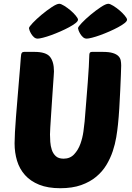

<svg xmlns="http://www.w3.org/2000/svg" viewBox="-20 -984 699 1014"><path d="M603 -326Q600 -296 594 -259.5Q588 -223 575.5 -185.5Q563 -148 542 -113Q521 -78 488 -50.5Q455 -23 408.5 -6.5Q362 10 298 10Q233 10 187 -8.5Q141 -27 112 -59.5Q83 -92 70 -135Q57 -178 57 -227Q57 -249 59 -286.5Q61 -324 64.5 -368Q68 -412 72 -459.5Q76 -507 79.5 -550Q83 -593 86 -627.5Q89 -662 90 -680Q91 -699 95 -704.5Q99 -710 107 -710H162Q223 -710 244 -684Q265 -658 265 -607Q265 -604 263.5 -580.5Q262 -557 259.5 -523Q257 -489 254.5 -449Q252 -409 249.5 -373Q247 -337 245.5 -310Q244 -283 244 -274Q244 -257 245.5 -235Q247 -213 253.5 -193Q260 -173 274.5 -159.5Q289 -146 316 -146Q350 -146 371.5 -169Q393 -192 404.5 -224Q416 -256 420.5 -289Q425 -322 427 -343Q431 -394 435.5 -448Q440 -502 443.5 -549Q447 -596 449 -631Q451 -666 451 -679Q451 -699 454 -704.5Q457 -710 467 -710H522Q556 -710 575.5 -704Q595 -698 605 -688Q615 -678 617.5 -665Q620 -652 620 -638Q620 -625 618.5 -589Q617 -553 615 -507Q613 -461 610 -412Q607 -363 603 -326ZM179 -780Q168 -780 159.5 -787.5Q151 -795 145 -805Q139 -815 136 -823.5Q133 -832 133 -835Q133 -842 153 -863Q173 -884 200 -906.5Q227 -929 253.5 -946.5Q280 -964 293 -964Q302 -964 319 -953.5Q336 -943 352 -929.5Q368 -916 380 -901.5Q392 -887 392 -880Q392 -872 378.5 -861.5Q365 -851 344.5 -840Q324 -829 299 -818Q274 -807 250.5 -798.5Q227 -790 207.5 -785Q188 -780 179 -780ZM438 -780Q427 -780 418.5 -787.5Q410 -795 404 -805Q398 -815 395 -823.5Q392 -832 392 -835Q392 -842 412 -863Q432 -884 459 -906.5Q486 -929 512.5 -946.5Q539 -964 552 -964Q561 -964 578 -953.5Q595 -943 611 -929.5Q627 -916 639 -901.5Q651 -887 651 -880Q651 -872 637.5 -861.5Q624 -851 603.5 -840Q583 -829 558 -818Q533 -807 509.5 -798.5Q486 -790 466.5 -785Q447 -780 438 -780Z"/></svg>

Font: PoetsenOne
Style: Regular
Weight: 400
Designer: Rodrigo Fuenzalida, Pablo Impallari
Foundry: Pablo Impallari, Rodrigo Fuenzalida
Version: Version 1.000; ttfautohint (v0.8) -G 200 -r 50